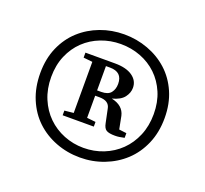

<svg xmlns="http://www.w3.org/2000/svg" viewBox="-79 -804 618 579"><g transform="rotate(20 229.5 -514.5)"><path d="M65 -516Q65 -478 78 -447Q91 -416 113.5 -394Q136 -372 166 -360Q196 -348 229 -348Q263 -348 293 -360Q323 -372 345.5 -394Q368 -416 381 -447Q394 -478 394 -516Q394 -554 381 -584.5Q368 -615 345.5 -636.5Q323 -658 293 -669.5Q263 -681 229 -681Q196 -681 166 -669.5Q136 -658 113.5 -636.5Q91 -615 78 -584.5Q65 -554 65 -516ZM30 -516Q30 -562 46 -598.5Q62 -635 89.5 -660Q117 -685 153 -698.5Q189 -712 229 -712Q269 -712 305.5 -698.5Q342 -685 369.5 -660Q397 -635 413 -598.5Q429 -562 429 -516Q429 -470 413 -433Q397 -396 369.5 -370.5Q342 -345 305.5 -331Q269 -317 229 -317Q188 -317 151.5 -331Q115 -345 88 -370.5Q61 -396 45.5 -433Q30 -470 30 -516ZM336 -434V-419Q326 -417 320 -416Q314 -415 306 -415Q287 -415 278.5 -420Q270 -425 267 -441L258 -484Q254 -508 223 -508H209V-437L237 -434V-419H137V-434L166 -437V-601L137 -604V-620H232Q268 -620 288 -606Q308 -592 308 -569Q308 -553 297 -538.5Q286 -524 259 -517Q297 -509 304 -478L312 -437ZM222 -603H209V-525H222Q244 -525 253 -536.5Q262 -548 262 -565Q262 -603 222 -603Z"/></g></svg>

Font: Source Serif Pro
Style: Regular
Weight: 400
Designer: Frank Grießhammer
Foundry: Adobe Systems Incorporated
Version: Version 2.000;PS 1.000;hotconv 16.6.51;makeotf.lib2.5.65220